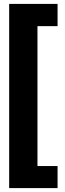

<svg xmlns="http://www.w3.org/2000/svg" viewBox="-20 -842 334 984"><path d="M275 -708H172V9H275V122H27V-822H275Z"/></svg>

Font: Fira Sans Condensed
Style: Bold
Weight: 700
Width: 3
Designer: bBox Type GmbH & Carrois Corporate GbR & Edenspiekermann AG
Foundry: bBox Type GmbH & Carrois Corporate GbR & Edenspiekermann AG
Version: Version 4.301